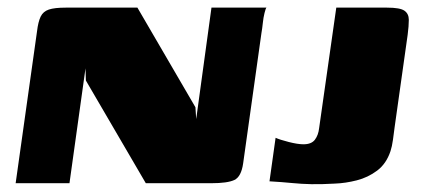

<svg xmlns="http://www.w3.org/2000/svg" viewBox="-20 -480 1105 503"><path d="M21 0 77 -398Q80 -423 86.5 -436.5Q93 -450 108 -455Q123 -460 152 -460H340L492 -199L494 -168L534 -460H678Q676 -458 673 -446Q670 -434 668.5 -419.5Q667 -405 665 -394L617 -52Q612 -17 594 -8.5Q576 0 533 0H362L205 -269L204 -301L162 0ZM1014 -148Q1012 -132 1009.5 -114Q1007 -96 1003 -84Q992 -51 968 -33Q944 -15 914.5 -7.5Q885 0 857 1Q822 3 796 2.5Q770 2 745 -0.5Q720 -3 686 -5L702 -119Q713 -114 736.5 -108Q760 -102 775 -102Q796 -102 805 -114Q814 -126 816 -144L861 -460H994Q1028 -460 1039.5 -452Q1051 -444 1051 -428Q1051 -412 1048 -389Z"/></svg>

Font: Genos ExtraBold
Style: Italic
Weight: 800
Italic angle: -8°
Version: Version 1.010